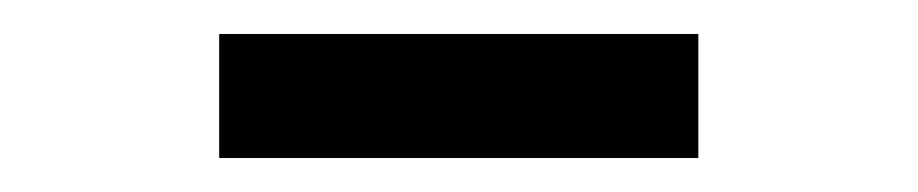

<svg xmlns="http://www.w3.org/2000/svg" viewBox="-20 -644 540 113"><path d="M109 -551V-624H391V-551Z"/></svg>

Font: Newsreader Text ExtraBold
Style: Regular
Weight: 800
Designer: Hugues Gentile
Foundry: Production Type
Version: Version 1.001